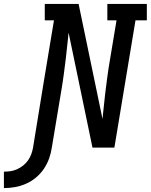

<svg xmlns="http://www.w3.org/2000/svg" viewBox="-133 -755 771 982"><path d="M-113 207V123Q-96 123 -79 120.5Q-62 118 -45.5 110.5Q-29 103 -14.5 91.5Q0 80 10.5 65Q21 50 27 33.5Q33 17 36 0Q62 -163 89 -325.5Q116 -488 143 -651H96V-735H269L391 -148Q392 -152 392.5 -156.5Q393 -161 393 -165L405 -276Q410 -317 415.5 -358.5Q421 -400 428 -441L463 -651H416V-735H618V-651H560L452 0H340L218 -587Q217 -583 216.5 -578.5Q216 -574 216 -570L204 -459Q199 -418 193.5 -376.5Q188 -335 181 -294L132 0Q128 28 118 56Q108 84 91 109Q74 134 50.5 153.5Q27 173 -0.5 185Q-28 197 -56.5 202Q-85 207 -113 207Z"/></svg>

Font: Iosevka Curly Slab MdEx
Style: Italic
Weight: 500
Width: 7
Italic angle: -9°
Monospace: yes
Designer: Belleve Invis
Foundry: Belleve Invis
Version: Version 11.0.0; ttfautohint (v1.8.3)